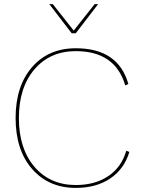

<svg xmlns="http://www.w3.org/2000/svg" viewBox="-20 -905 689 935"><path d="M458 -885 349 -743H329L220 -885H237L339 -756L441 -885ZM610 -165Q585 -82 517 -36Q449 10 349 10Q217 10 136.5 -82Q56 -174 56 -330Q56 -486 136 -578Q216 -670 349 -670Q556 -670 605 -496L590 -489Q541 -656 349 -656Q224 -656 148 -567.5Q72 -479 72 -330Q72 -181 148 -92.5Q224 -4 349 -4Q443 -4 507.5 -47.5Q572 -91 595 -171Z"/></svg>

Font: Elaine Sans Thin
Style: Regular
Weight: 250
Designer: Wei Huang
Foundry: Wei Huang
Version: Version 2.001;December 24, 2019;FontCreator 12.0.0.2547 64-b